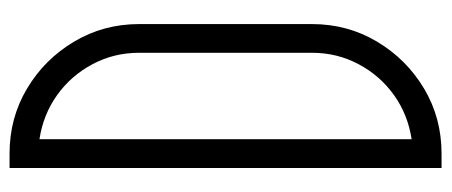

<svg xmlns="http://www.w3.org/2000/svg" viewBox="-289 -638 936 398"><g transform="rotate(-90 179.0 -439.0)"><path d="M59.6 8.3H29.8V-887.2H59.6Q133.8 -887.2 194.6 -850.8Q255.4 -814.5 291.7 -753.4Q328.1 -692.4 328.1 -618.7V-260.3Q328.1 -186.5 291.7 -125.5Q255.4 -64.5 194.6 -28.1Q133.8 8.3 59.6 8.3ZM89.4 -53.7Q140.6 -61.5 180.9 -90.3Q221.2 -119.1 244.9 -163.6Q268.6 -208 268.6 -260.3V-618.7Q268.6 -670.9 244.9 -715.3Q221.2 -759.8 180.9 -788.6Q140.6 -817.4 89.4 -825.2Z"/></g></svg>

Font: Ignotum
Style: Regular
Weight: 400
Designer: GGBot
Version: 0.10